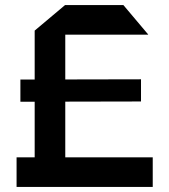

<svg xmlns="http://www.w3.org/2000/svg" viewBox="-20 -733 664 753"><path d="M45 0V-116H579V0ZM60 -334V-421L533 -422V-335ZM116 -116V-613L235 -713H236V-116ZM236 -597V-713H464L561 -598V-597Z"/></svg>

Font: Foldit Medium
Style: Regular
Weight: 500
Version: Version 1.003